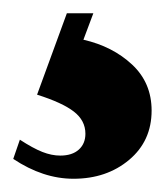

<svg xmlns="http://www.w3.org/2000/svg" viewBox="-20 -20 249 290"><path d="M10 191Q30 204 44 209.5Q58 215 71 215Q89 215 99 206Q109 197 109 182Q109 162 91.5 148.5Q74 135 36 123L81 0H121L106 40Q150 50 179.5 77.5Q209 105 209 147Q209 193 175 221.5Q141 250 91 250Q45 250 0 220Z"/></svg>

Font: Brygada 1918
Style: Regular
Weight: 400
Designer: Mateusz Machalski | Borys Kosmynka | Przemek Hoffer
Foundry: NIEPODLEGLA 2018
Version: Version 3.006